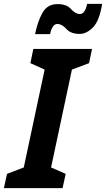

<svg xmlns="http://www.w3.org/2000/svg" viewBox="-61 -965 544 985"><path d="M196 -790Q207 -842 233 -842Q257 -842 279.5 -816.5Q302 -791 348 -791Q383 -791 416 -824.5Q449 -858 463 -945H386Q375 -893 349 -893Q326 -893 303.5 -918.5Q281 -944 234 -944Q182 -944 157 -899.5Q132 -855 119 -790ZM260 0 276 -73 201 -106 308 -608 396 -641 411 -714H110L95 -641L168 -608L61 -106L-25 -73L-41 0Z"/></svg>

Font: Noto Sans UI Condensed ExtraBold
Style: Italic
Weight: 800
Width: 3
Designer: Monotype Design Team
Foundry: Monotype Imaging Inc.
Version: 1.001